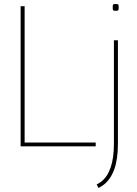

<svg xmlns="http://www.w3.org/2000/svg" viewBox="-20 -731 685 959"><path d="M83 0V-700H103V-19H458V0ZM558 -677Q547 -677 545 -679.5Q543 -682 543 -694Q543 -706 545 -708.5Q547 -711 558 -711Q568 -711 570.5 -708.5Q573 -706 573 -694Q573 -682 570.5 -679.5Q568 -677 558 -677ZM569 -530V-14Q569 64 551 114Q533 164 499 191Q493 196 486 200Q479 204 472 208L463 190Q474 185 485 177Q516 153 532.5 106Q549 59 549 -14V-530Z"/></svg>

Font: Georama Thin
Style: Regular
Weight: 100
Designer: Jean-Baptiste Levee
Foundry: Production Type
Version: Version 1.000